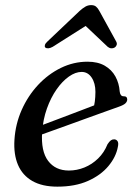

<svg xmlns="http://www.w3.org/2000/svg" viewBox="-20 -705 528 736"><path d="M90.6 -206.3Q90.6 -206.3 109.2 -213.4Q127.7 -220.4 157.8 -231.6Q187.8 -242.8 222.6 -256Q257.4 -269.2 290.8 -281.9Q324.2 -294.6 349.1 -304.2L337.5 -288.2Q341.4 -300.4 343.5 -316Q345.6 -331.6 345.8 -352.7Q345.8 -386.2 331.3 -407.7Q316.8 -429.3 293 -429.3Q269.3 -429.3 244.2 -411.6Q219 -393.9 197 -362.5Q174.9 -331 159.9 -289.1Q144.9 -247.1 141.5 -198.7Q136.5 -125.2 164.5 -88.3Q192.5 -51.3 244 -51.3Q274.9 -51.3 303.9 -63.1Q332.9 -74.9 356.1 -97.5Q379.3 -120 392.2 -152.2Q399.5 -163.2 405.2 -167.2Q410.9 -171.1 417.7 -170.9Q425.9 -170.7 430.6 -163.8Q435.3 -156.9 431.7 -141.5Q424.6 -103.2 395.5 -68.3Q366.3 -33.3 317.2 -11.4Q268 10.5 199.9 10.5Q141.8 10.5 103.9 -11.2Q66 -32.9 48.9 -73.2Q31.8 -113.4 35.4 -169.5Q39.3 -229.7 63.1 -283.6Q87 -337.4 125.7 -379.1Q164.4 -420.7 213.2 -444.6Q262 -468.5 315.6 -468.5Q355 -468.5 381.7 -453.1Q408.3 -437.6 422.5 -411.7Q436.7 -385.7 438.9 -353.7Q439.7 -346.1 443.3 -341Q446.8 -336 453.2 -336Q460.4 -336.3 464.1 -333.1Q467.7 -329.9 467.7 -323.6Q467.7 -315.9 461 -309.1Q454.2 -302.3 434.9 -295.6Q414.5 -288.4 381.8 -276.6Q349.1 -264.9 310.8 -251Q272.5 -237.2 234.4 -223.3Q196.2 -209.5 164.6 -198.2Q132.9 -186.9 113.8 -179.9Q94.7 -172.9 94.7 -172.9ZM332.9 -621.2H291.7L392.9 -525.5Q399.3 -520.3 406.6 -519.8Q413.8 -519.3 419.8 -523Q425.1 -526.5 427.2 -532.7Q429.3 -538.9 425.1 -546.4L360.6 -663.6Q354.8 -674.2 348 -679.8Q341.2 -685.4 329.5 -685.4Q317.6 -685.4 307.7 -679.8Q297.7 -674.2 285.8 -663.6L162.3 -546.4Q154 -538.9 152.2 -532.7Q150.4 -526.5 153.5 -523Q157.8 -519.3 165.2 -519.8Q172.6 -520.3 182 -525.5Z"/></svg>

Font: Fraunces
Style: Italic
Weight: 900
Italic angle: -16°
Version: Version 1.000;[0bf87f6ff]